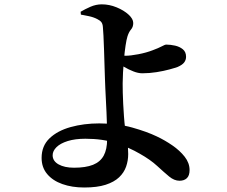

<svg xmlns="http://www.w3.org/2000/svg" viewBox="-20 -808 1040 880"><path d="M366 51.4Q310.1 51.4 265.9 35.7Q221.7 20.1 196.2 -10.3Q170.7 -40.6 170.7 -84.3Q170.7 -139.2 207 -174Q243.3 -208.8 303.7 -225.6Q364.1 -242.4 435.1 -242.4Q518.7 -242.4 586.2 -223.4Q653.6 -204.4 698.5 -182.8Q735.5 -165.4 769.9 -141.7Q804.2 -118.1 826.6 -89.5Q848.9 -60.9 848.9 -28.4Q848.9 -3.1 836.4 8.7Q824 20.4 802.8 20.4Q778.6 20.4 755.2 1Q731.8 -18.4 700.5 -47.3Q669.2 -76.2 620.5 -103.6Q572.9 -131.4 512.1 -151.8Q451.3 -172.1 371.4 -172.1Q324.1 -172.1 290.2 -161.5Q256.3 -150.8 238.8 -133.4Q221.3 -115.9 221.3 -96.5Q221.3 -69.8 248.6 -54.5Q275.8 -39.3 319.3 -39.3Q372.7 -39.3 406.2 -52.6Q439.6 -66 455.3 -94.7Q471 -123.5 471 -170.1Q471 -201.7 470.3 -232.7Q469.5 -263.8 468.1 -293.5Q466.7 -323.1 465.3 -350.8Q463.9 -378.4 462.7 -403.7Q461.6 -429 460.9 -450.9Q460.2 -471.8 459.1 -506.2Q458 -540.7 456.9 -578Q455.8 -615.3 454.2 -644.7Q452.6 -674.1 451.6 -683.7Q450.6 -698.5 444.6 -706.4Q438.6 -714.2 426 -720.4Q409.1 -729.3 387.2 -733.9Q365.4 -738.6 350.7 -741L349.5 -754.1Q369.1 -765.8 394.6 -777Q420.1 -788.1 446.6 -788.1Q481 -788.1 514.4 -774.4Q547.7 -760.7 569.2 -741.1Q590.7 -721.4 590.7 -702.7Q590.7 -684.5 580.6 -672.9Q570.6 -661.3 564.2 -641.2Q559.7 -627 555.5 -599.1Q551.3 -571.1 548.4 -538.7Q545.4 -506.3 543.8 -475.9Q542.2 -445.6 542.2 -425.6Q542.2 -407.9 542.7 -383.5Q543.2 -359.1 544.7 -331.1Q546.2 -303.1 548.2 -274.4Q550.2 -245.8 553.7 -218.4Q558.1 -184.8 562.9 -159Q567.6 -133.2 567.6 -101.8Q567.6 -72 558 -44.4Q548.4 -16.9 525.9 4.6Q503.4 26.1 464.3 38.8Q425.2 51.4 366 51.4ZM632.3 -472.1Q613.5 -472.1 591.5 -480.7Q569.4 -489.3 549.6 -501Q529.8 -512.7 516.5 -521.3L515 -556.5Q527.5 -554.5 537.6 -553.5Q547.6 -552.5 556.3 -552.5Q577.4 -552.5 614 -559.4Q650.6 -566.4 680 -577.8Q706.7 -587.7 721.4 -595.6Q736.1 -603.6 741.8 -603.6Q761.1 -603.6 782.3 -598.9Q803.5 -594.1 818.1 -582.1Q832.8 -570 832.8 -547.7Q832.8 -533.4 824.2 -521.9Q815.5 -510.4 793.9 -501Q782 -496.7 756.1 -489.6Q730.2 -482.5 697.5 -477.3Q664.8 -472.1 632.3 -472.1Z"/></svg>

Font: Noto Serif KR ExtraLight
Style: Regular
Weight: 200
Designer: Ryoko NISHIZUKA 西塚涼子 (kana & ideographs); Frank Grießhammer (Latin, Greek & Cyrillic); Wenlong ZHANG 张文龙 (bopomofo); San
Foundry: Adobe
Version: Version 2.002-H1;hotconv 1.1.0;makeotfexe 2.6.0